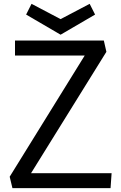

<svg xmlns="http://www.w3.org/2000/svg" viewBox="-20 -967 624 987"><path d="M29.8 -58.6 415.5 -681.6H57.1V-758.8H513.7L526.9 -700.7L139.6 -76.7H553.7L548.3 0H43.9ZM291.5 -788.6 114.3 -892.1 142.1 -947.3 291.5 -868.7 440.9 -947.3 468.8 -892.1Z"/></svg>

Font: Duru Sans
Style: Regular
Weight: 400
Designer: Onur Yazõcõgil
Foundry: Onur Yazõcõgil
Version: Version 1.001